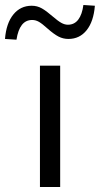

<svg xmlns="http://www.w3.org/2000/svg" viewBox="-84 -749 400 769"><path d="M76 0V-486H157V0ZM-18 -590 -64 -593Q-59 -656 -30.5 -691Q-2 -726 43 -726Q65 -726 83.5 -715.5Q102 -705 126 -684Q148 -665 161.5 -657.5Q175 -650 188 -650Q214 -650 229.5 -670.5Q245 -691 250 -729L296 -726Q291 -663 263 -628Q235 -593 190 -593Q169 -593 150.5 -602.5Q132 -612 106 -635Q85 -654 72 -661.5Q59 -669 45 -669Q19 -669 3.5 -649Q-12 -629 -18 -590Z"/></svg>

Font: Nunito Sans 12pt ExtraLight 12pt
Style: Regular
Weight: 400
Version: Version 3.101;gftools[0.9.27]